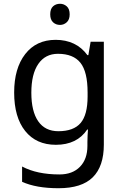

<svg xmlns="http://www.w3.org/2000/svg" viewBox="-20 -757 655 1017"><path d="M275 -546Q328 -546 370.5 -526Q413 -506 443 -465H448L460 -536H530V9Q530 124 471.5 182Q413 240 290 240Q172 240 97 206V125Q176 167 295 167Q364 167 403.5 126.5Q443 86 443 16V-5Q443 -17 444 -39.5Q445 -62 446 -71H442Q388 10 276 10Q172 10 113.5 -63Q55 -136 55 -267Q55 -395 113.5 -470.5Q172 -546 275 -546ZM287 -472Q220 -472 183 -418.5Q146 -365 146 -266Q146 -167 182.5 -114.5Q219 -62 289 -62Q370 -62 407 -105.5Q444 -149 444 -246V-267Q444 -377 406 -424.5Q368 -472 287 -472ZM298 -737Q318 -737 333.5 -723.5Q349 -710 349 -681Q349 -653 333.5 -639Q318 -625 298 -625Q276 -625 261 -639Q246 -653 246 -681Q246 -710 261 -723.5Q276 -737 298 -737Z"/></svg>

Font: Noto Sans Shavian
Style: Regular
Weight: 400
Designer: Monotype Design Team
Foundry: Monotype Imaging Inc.
Version: Version 2.001; ttfautohint (v1.8.4.7-5d5b)